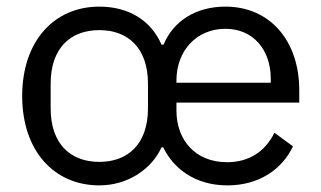

<svg xmlns="http://www.w3.org/2000/svg" viewBox="-20 -548 971 580"><path d="M280 -59C194 -59 133 -112 133 -221V-295C133 -404 194 -457 280 -457C366 -457 427 -404 427 -295V-221C427 -112 366 -59 280 -59ZM513 -298V-305C513 -395 574 -461 661 -461C743 -461 798 -400 798 -309V-298ZM667 12C762 12 832 -36 865 -106L809 -147C781 -90 732 -58 666 -58C570 -58 513 -125 513 -214V-238H884V-276C884 -423 797 -528 661 -528C570 -528 503 -483 474 -413H468C436 -487 368 -528 280 -528C142 -528 47 -422 47 -258C47 -94 142 12 280 12C366 12 438 -37 468 -103H473C503 -41 567 12 667 12Z"/></svg>

Font: IBM Plex Arabic
Style: Regular
Weight: 400
Designer: Mike Abbink, Paul van der Laan, Pieter van Rosmalen, Wael Morcos, Khajak Apelian
Foundry: Bold Monday
Version: Version 1.0